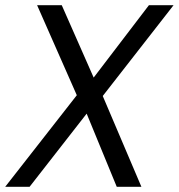

<svg xmlns="http://www.w3.org/2000/svg" viewBox="-26 -720 689 740"><path d="M-6 0 270 -353 117 -700H212L335 -421L548 -700H643L370 -350L519 0H424L308 -282L88 0Z"/></svg>

Font: DM Sans 10pt
Style: Italic
Weight: 400
Italic angle: -10°
Version: Version 4.004;gftools[0.9.30]